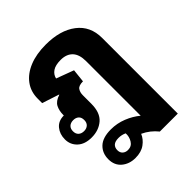

<svg xmlns="http://www.w3.org/2000/svg" viewBox="-231 -718 1141 1141"><g transform="rotate(-45 339.5 -148.0)"><path d="M245 279Q194 279 159.5 250Q125 221 125 170Q125 119 158.5 87Q192 55 261 55Q313 55 360.5 74Q408 93 444 123V-336Q444 -392 417.5 -420Q391 -448 342 -448Q298 -448 274.5 -432Q251 -416 245 -389L355 -348L346 -264Q310 -264 298.5 -247.5Q287 -231 287 -206V-135Q287 -60 247 -25.5Q207 9 147 9Q90 9 58 -21Q26 -51 26 -96Q26 -140 51 -170.5Q76 -201 122 -201V-206Q122 -241 135.5 -267.5Q149 -294 190 -307V-309L83 -344V-381Q83 -440 115 -483.5Q147 -527 205.5 -551Q264 -575 344 -575Q465 -575 537 -520Q609 -465 609 -366V270H458Q422 225 370 201Q357 233 325.5 256Q294 279 245 279ZM142 -50Q163 -50 176 -62Q189 -74 189 -96Q189 -119 176 -130.5Q163 -142 142 -142Q120 -142 107 -130Q94 -118 94 -96Q94 -74 107 -62Q120 -50 142 -50ZM247 214Q278 214 293.5 188.5Q309 163 307 134Q284 123 258 123Q228 123 214.5 135.5Q201 148 201 170Q201 191 214 202.5Q227 214 247 214Z"/></g></svg>

Font: Noto Sans Thai Looped ExtraBold
Style: Regular
Weight: 800
Designer: Sasikarn Vongin, Ben Mitchell
Foundry: The Fontpad Ltd
Version: Version 1.001; ttfautohint (v1.8.4.7-5d5b)